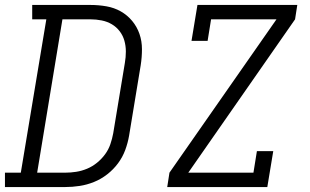

<svg xmlns="http://www.w3.org/2000/svg" viewBox="-33 -755 1253 775"><path d="M-13 0V-58H51L154 -677H97V-735H332Q365 -735 396.5 -729.5Q428 -724 454.5 -709Q481 -694 500.5 -670.5Q520 -647 530 -618Q540 -589 540 -556.5Q540 -524 535 -492L488 -207Q483 -178 472.5 -149.5Q462 -121 443.5 -96Q425 -71 400 -51.5Q375 -32 346.5 -20.5Q318 -9 288.5 -4.5Q259 0 230 0ZM230 -58Q252 -58 274.5 -61.5Q297 -65 318.5 -74Q340 -83 358.5 -98Q377 -113 391 -132Q405 -151 412.5 -173Q420 -195 424 -217L471 -501Q475 -524 475 -547Q475 -570 469 -591Q463 -612 450 -629Q437 -646 418.5 -657Q400 -668 377.5 -672.5Q355 -677 332 -677H219L117 -58ZM642 0 651 -58 1083 -677H819L805 -590H740L764 -735H1167L1158 -677L727 -58H990L1004 -145H1070L1046 0Z"/></svg>

Font: Iosevka Etoile Light Oblique
Style: Regular
Weight: 300
Italic angle: -9°
Designer: Belleve Invis
Foundry: Belleve Invis
Version: Version 15.5.2; ttfautohint (v1.8.4)